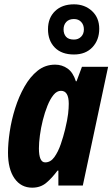

<svg xmlns="http://www.w3.org/2000/svg" viewBox="-20 -858 520 888"><path d="M129 10Q77 10 47 -33Q17 -76 17 -152Q17 -195 25 -249Q33 -303 50 -357Q67 -411 93 -457Q119 -503 154 -531Q189 -559 235 -559Q267 -559 292.5 -541Q318 -523 331 -482H334L359 -549H480L363 0H250V-69H246Q220 -34 193.5 -12Q167 10 129 10ZM189 -107Q214 -107 231.5 -131.5Q249 -156 261 -191Q273 -226 281 -259Q292 -305 295 -331.5Q298 -358 298 -378Q298 -438 262 -438Q243 -438 227.5 -419Q212 -400 199.5 -369Q187 -338 178 -302Q169 -266 164.5 -231.5Q160 -197 160 -172Q160 -107 189 -107ZM322 -606Q265 -606 233.5 -638Q202 -670 202 -723Q202 -775 234.5 -806.5Q267 -838 322 -838Q372 -838 405.5 -807Q439 -776 439 -725Q439 -673 407.5 -639.5Q376 -606 322 -606ZM322 -675Q342 -675 355 -688Q368 -701 368 -722Q368 -743 355.5 -756.5Q343 -770 322 -770Q299 -770 286.5 -756.5Q274 -743 274 -722Q274 -701 285.5 -688Q297 -675 322 -675Z"/></svg>

Font: Noto Sans ExtraCondensed ExtraBold
Style: Italic
Weight: 800
Width: 2
Italic angle: -12°
Designer: Monotype Design Team
Foundry: Monotype Imaging Inc.
Version: Version 2.013; ttfautohint (v1.8.4.7-5d5b)